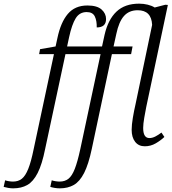

<svg xmlns="http://www.w3.org/2000/svg" viewBox="-152 -790 938 1050"><path d="M-80 240Q-93 240 -107.5 237.5Q-122 235 -132 232L-124 196Q-116 199 -103.5 201Q-91 203 -81 203Q-52 203 -32.5 187.5Q-13 172 2.5 133.5Q18 95 32 26L143 -494H62L67 -521L152 -536L162 -582Q180 -668 219 -714Q258 -760 326 -760Q379 -760 403.5 -738Q428 -716 428 -686Q428 -640 377 -640Q378 -676 366.5 -700Q355 -724 322 -724Q283 -724 262 -690Q241 -656 226 -587L215 -536H406L420 -600Q439 -683 485 -726.5Q531 -770 609 -770Q633 -770 655.5 -764.5Q678 -759 694 -749L752 -764L766 -763L648 -206Q643 -181 637 -146.5Q631 -112 631 -90Q631 -35 665 -35Q681 -35 697.5 -43.5Q714 -52 731 -65L747 -41Q727 -22 699.5 -6Q672 10 640 10Q606 10 587 -14.5Q568 -39 568 -80Q568 -107 574.5 -146Q581 -185 589 -219L680 -654Q676 -734 601 -734Q554 -734 526 -702.5Q498 -671 484 -604L469 -536H573L565 -494H460L350 24Q332 109 308 156Q284 203 251.5 221.5Q219 240 175 240Q161 240 146.5 237.5Q132 235 123 232L131 196Q139 199 151.5 201Q164 203 174 203Q203 203 222.5 187.5Q242 172 257 133.5Q272 95 287 26L398 -494H206L95 24Q78 109 54 156Q30 203 -2.5 221.5Q-35 240 -80 240Z"/></svg>

Font: Noto Serif SemiCondensed Light
Style: Italic
Weight: 300
Width: 4
Italic angle: -12°
Designer: Monotype Design Team
Foundry: Monotype Imaging Inc.
Version: Version 2.013; ttfautohint (v1.8.4.7-5d5b)